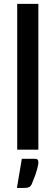

<svg xmlns="http://www.w3.org/2000/svg" viewBox="-20 -760 282 975"><path d="M67.4 -740.2H174.8V0H67.4ZM90.8 46.4H155.8Q168.9 46.4 171.9 51.8Q174.8 57.6 174.8 64Q174.8 65.9 173.8 76.7Q171.4 89.4 168.9 98.1Q163.1 118.2 159.2 129.4Q157.7 132.8 141.6 173.8Q136.2 186.5 127.4 190.4Q118.2 194.3 104 194.3H65.9Z"/></svg>

Font: Lato-SemiBold
Style: Regular
Weight: 500
Designer: Lukasz Dziedzic with Adam Twardoch and Botio Nikoltchev
Foundry: tyPoland Lukasz Dziedzic
Version: ""